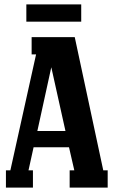

<svg xmlns="http://www.w3.org/2000/svg" viewBox="-20 -848 517 868"><path d="M99.1 -750V-828.1H347.2V-750ZM123 -680.2H317.9L446.8 -78.1H466.8V0H294.9V-78.1H315.9L292 -182.1H131.8L108.9 -78.1H128.9V0H6.8V-78.1H26.9L143.1 -602.1H123ZM275.9 -255.9 211.9 -543.9 148.9 -255.9Z"/></svg>

Font: Margherita Black
Style: Regular
Weight: 900
Designer: James Puckett
Foundry: Dunwich Type Founders
Version: Version 1.008;hotconv 1.0.109;makeotfexe 2.5.65596